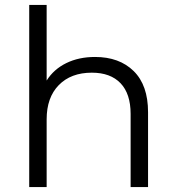

<svg xmlns="http://www.w3.org/2000/svg" viewBox="-20 -762 717 782"><path d="M583 -305V0H512V-298Q512 -380 471 -423Q430 -466 354 -466Q269 -466 219.5 -415.5Q170 -365 170 -276V0H99V-742H170V-434Q199 -480 250 -505Q301 -530 367 -530Q466 -530 524.5 -472.5Q583 -415 583 -305Z"/></svg>

Font: Montserrat-Regular
Style: Regular
Weight: 400
Version: Version 7.200